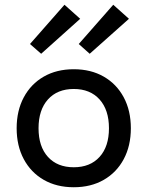

<svg xmlns="http://www.w3.org/2000/svg" viewBox="-20 -775 620 807"><path d="M290 12Q218 12 164 -19Q110 -50 80 -106Q50 -162 50 -236Q50 -310 80 -366Q110 -422 164 -453Q218 -484 290 -484Q362 -484 416 -453Q470 -422 500 -366Q530 -310 530 -236Q530 -162 500 -106Q470 -50 416 -19Q362 12 290 12ZM290 -72Q359 -72 398.5 -115.5Q438 -159 438 -236Q438 -313 398.5 -357Q359 -401 290 -401Q221 -401 181.5 -357Q142 -313 142 -236Q142 -159 181.5 -115.5Q221 -72 290 -72ZM357 -549 311 -590 456 -755 522 -696ZM153 -549 106 -590 251 -755 317 -696Z"/></svg>

Font: Sometype Mono Medium
Style: Regular
Weight: 500
Monospace: yes
Designer: Ryoichi Tsunekawa
Foundry: Dharma Type
Version: Version 1.000; ttfautohint (v1.8.3)